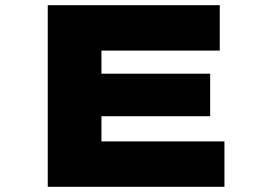

<svg xmlns="http://www.w3.org/2000/svg" viewBox="-20 -720 1017 740"><path d="M164 0V-700H827V-525H371V-175H845V0ZM277 -272V-436H790V-272Z"/></svg>

Font: Lexend Zetta Black
Style: Regular
Weight: 900
Designer: Bonnie Shaver-Troup, Thomas Jockin
Foundry: Lexend
Version: Version 1.007